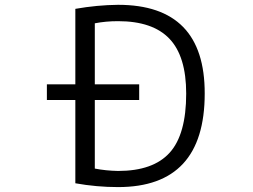

<svg xmlns="http://www.w3.org/2000/svg" viewBox="-20 -760 1040 790"><path d="M172.9 -348.6V-413.1H290V-723.6Q379.9 -739.3 465.8 -740.2Q823.2 -740.2 822.3 -375Q822.3 9.8 465.8 9.8Q377.9 9.8 290 -5.9V-348.6ZM370.1 -413.1H552.7V-348.6H370.1V-66.4Q415 -57.6 465.8 -56.6Q610.4 -56.6 678.2 -131.8Q746.1 -207 746.1 -375Q746.1 -528.3 677.2 -600.6Q608.4 -672.9 465.8 -672.9Q415 -672.9 370.1 -664.1Z"/></svg>

Font: GenEi Gothic M SemiLight
Style: Regular
Weight: 350
Designer: o_tamon (Modified); [Source Han Sans]
Ryoko NISHIZUKA  (kana & ideographs); Paul D. Hunt (Latin, Greek & Cyrillic); Wenl
Version: Version 1.1a;Original Version 1.004